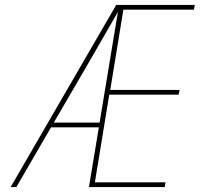

<svg xmlns="http://www.w3.org/2000/svg" viewBox="-20 -755 840 775"><path d="M23 0 449 -735H766L763 -716H478L425 -392H705L701 -373H421L363 -19H648L645 0H339L379 -241H186L46 0ZM197 -260H382L456 -707Q425 -653 393.5 -598.5Q362 -544 331 -490Z"/></svg>

Font: Iosevka Aile Thin Oblique
Style: Regular
Weight: 100
Italic angle: -9°
Designer: Belleve Invis
Foundry: Belleve Invis
Version: Version 31.1.0; ttfautohint (v1.8.4)